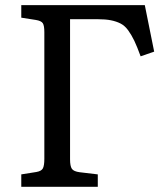

<svg xmlns="http://www.w3.org/2000/svg" viewBox="-20 -720 644 740"><path d="M62 0V-47.9L120.1 -57.1Q140.1 -60.5 145.5 -71.5Q150.9 -82.5 150.9 -107.9V-596.2Q150.9 -621.1 145 -630.4Q139.2 -639.6 118.2 -643.1L62 -651.9V-700.2H538.1L574.2 -521L522 -502.9Q508.3 -540.5 497.6 -563Q486.8 -585.4 473.9 -603.3Q460.9 -621.1 444.6 -629.4Q428.2 -637.7 407.5 -641.8Q386.7 -646 356 -646H250V-106Q250 -79.6 257.1 -69.3Q264.2 -59.1 287.1 -56.2L356.9 -47.9V0Z"/></svg>

Font: Literata Book
Style: Regular
Weight: 400
Designer: Latin by Veronika Burian and Jose Scaglione. Greek by Irene Vlachou. Cyrillic by Vera Evstafieva
Foundry: TypeTogether
Version: Version 2.003;PS 002.003;hotconv 1.0.88;makeotf.lib2.5.64775